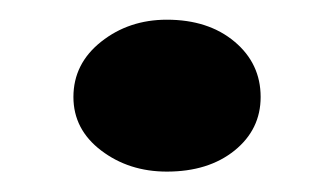

<svg xmlns="http://www.w3.org/2000/svg" viewBox="-20 -426 336 193"><path d="M147.7 -253.5Q109.6 -253.5 81.7 -274.7Q53.8 -295.9 53.8 -328.5Q53.8 -362 81.7 -384.1Q109.6 -406.2 147.7 -406.2Q189.5 -406.2 215.8 -384.1Q242 -362.1 242 -328.5Q242 -295.9 215.8 -274.7Q189.5 -253.5 147.7 -253.5Z"/></svg>

Font: BioRhyme ExtraBold
Style: Regular
Weight: 800
Designer: Aoife Mooney
Foundry: Aoife Mooney Type
Version: Version 1.600;gftools[0.9.33]